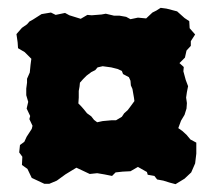

<svg xmlns="http://www.w3.org/2000/svg" viewBox="-20 -580 547 490"><path d="M246 -135 228 -138 209 -136 190 -145 175 -152 165 -146 147 -135 125 -119 106 -111H93L61 -126L50 -149L36 -159L37 -180L29 -191L31 -210L42 -218L48 -231L61 -251L63 -259L55 -276L57 -284L48 -303L52 -320L47 -337V-354L49 -369V-379L56 -395L58 -415L60 -430L43 -447L26 -457L25 -472L22 -493L36 -509L49 -518L55 -525L64 -530L86 -544L110 -548L122 -542L146 -547L157 -541L186 -532L203 -542L214 -541L239 -543L250 -545L271 -540H285L302 -537L313 -531L332 -535L353 -533L369 -548L379 -553L390 -560L405 -558L432 -551L451 -534L463 -526L464 -508L478 -492L467 -475V-463L456 -451L452 -433L438 -419L449 -409L448 -398L454 -376L460 -360L457 -345L455 -331L457 -317L456 -303L451 -287L442 -272L435 -253L445 -246L456 -236L466 -224L481 -216V-188L478 -163L468 -140L451 -124L428 -110L413 -114L397 -119L381 -122L374 -131L357 -134L355 -141L332 -154L313 -143L293 -142L275 -140L266 -131ZM228 -268 242 -271 264 -273H276L291 -282L297 -291L306 -299L315 -311L323 -322L322 -330L318 -353L314 -362L313 -374L309 -383L294 -391L291 -399L280 -404L264 -408L242 -411L229 -408L223 -401L213 -396L201 -387L192 -378L184 -369L183 -359L181 -348V-331L180 -316L186 -310L194 -301L202 -291L213 -283L220 -274Z"/></svg>

Font: Winky Rough
Style: Bold
Weight: 700
Designer: Simon Atzbach
Foundry: typofactur
Version: Version 1.206; ttfautohint (v1.8.4.7-5d5b)